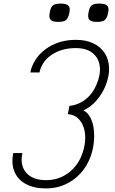

<svg xmlns="http://www.w3.org/2000/svg" viewBox="-20 -1036 640 1070"><path d="M236 14Q169 14 124 -10.5Q79 -35 60.5 -79.5Q42 -124 54 -183H105Q90 -115 126 -73.5Q162 -32 237 -32Q303 -32 355 -68Q407 -104 433 -165Q449 -203 453.5 -243Q458 -283 449 -317Q440 -351 417.5 -374Q395 -397 358 -400L367 -446Q417 -451 457 -482.5Q497 -514 518 -565Q542 -621 536 -667Q530 -713 496 -740.5Q462 -768 402 -768Q333 -768 281.5 -739Q230 -710 209 -661Q203 -647 200 -632H149Q151 -643 154 -652.5Q157 -662 161 -671Q189 -736 253.5 -775Q318 -814 403 -814Q460 -814 501 -794Q542 -774 564.5 -738.5Q587 -703 588 -655.5Q589 -608 566 -553Q547 -509 515.5 -473.5Q484 -438 445 -421Q471 -407 485.5 -377Q500 -347 503.5 -308Q507 -269 501 -227.5Q495 -186 479 -149Q447 -74 382.5 -30Q318 14 236 14ZM521 -914Q488 -914 477.5 -926.5Q467 -939 474 -970Q479 -997 491.5 -1006.5Q504 -1016 534 -1016Q567 -1016 578 -1004Q589 -992 582 -962Q576 -934 563.5 -924Q551 -914 521 -914ZM305 -914Q272 -914 261.5 -926.5Q251 -939 258 -970Q263 -997 275.5 -1006.5Q288 -1016 318 -1016Q351 -1016 362 -1004Q373 -992 366 -962Q360 -934 347.5 -924Q335 -914 305 -914Z"/></svg>

Font: Victor Mono Thin
Style: Italic
Weight: 100
Italic angle: -12°
Monospace: yes
Designer: Rune Bjørnerås
Version: Version 1.561;gftools[0.9.30]